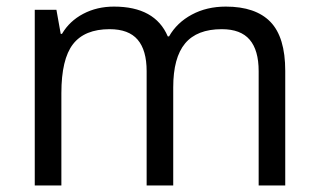

<svg xmlns="http://www.w3.org/2000/svg" viewBox="-20 -565 970 585"><path d="M768.1 0V-348.1Q768.1 -412.1 740.7 -444.1Q713.4 -476.1 655.8 -476.1Q580.1 -476.1 543.9 -432.6Q507.8 -389.2 507.8 -298.8V0H426.8V-348.1Q426.8 -412.1 399.4 -444.1Q372.1 -476.1 314 -476.1Q237.8 -476.1 202.4 -430.4Q167 -384.8 167 -280.8V0H85.9V-535.2H151.9L165 -461.9H168.9Q191.9 -501 233.6 -522.9Q275.4 -544.9 327.1 -544.9Q452.6 -544.9 491.2 -454.1H495.1Q519 -496.1 564.5 -520.5Q609.9 -544.9 668 -544.9Q758.8 -544.9 804 -498.3Q849.1 -451.7 849.1 -349.1V0Z"/></svg>

Font: Samim FD
Style: FD
Weight: 400
Foundry: DejaVu fonts team - Redesigned by Saber Rastikerdar
Version: Version 4.0.5